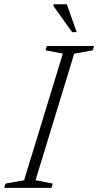

<svg xmlns="http://www.w3.org/2000/svg" viewBox="-44 -904 472 924"><path d="M258.5 -646 175 -662 181.5 -682.5H408.5L402.5 -662L313 -645.5L127 -36.5L210 -20.5L204 0H-23.5L-17.5 -20.5L72 -36.5ZM325 -749.5H303L213.5 -874.5L214 -883.5H277.5Z"/></svg>

Font: Newsreader Light
Style: Italic
Weight: 300
Italic angle: -17°
Designer: Hugues Gentile
Foundry: Production Type
Version: Version 1.003